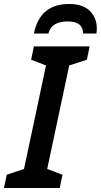

<svg xmlns="http://www.w3.org/2000/svg" viewBox="-44 -948 508 968"><path d="M-24 0 -10 -67 77 -96 188 -618 113 -647 127 -714H408L394 -647L305 -618L194 -96L271 -67L257 0ZM127 -779H200Q215 -840 297 -840Q375 -840 375 -779H442Q444 -787 444 -806Q444 -858 409 -893Q374 -928 304 -928Q157 -928 127 -779Z"/></svg>

Font: Noto Sans UI Medium
Style: Italic
Weight: 500
Italic angle: -12°
Designer: Monotype Design Team
Foundry: Monotype Imaging Inc.
Version: Version 1.901